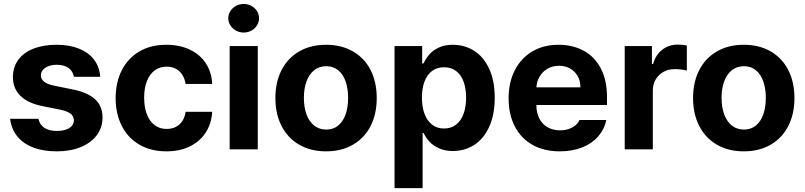

<svg xmlns="http://www.w3.org/2000/svg" viewBox="-20 -767 4134 986"><path d="M272.6 -434.3Q249.2 -434.3 230.4 -427.7Q211.7 -421 200.9 -408.5Q190.1 -396 190.1 -380.2Q189.6 -361.6 205.9 -348Q222.3 -334.4 258.3 -327L354 -307.5Q431.3 -292 469 -256.6Q506.6 -221.2 506.6 -163.9Q506.6 -112.5 477.2 -73Q447.8 -33.6 394.9 -11.7Q341.9 10.2 271.5 10.2Q200.9 10.2 149.4 -9.9Q97.8 -30.1 68.1 -67.6Q38.3 -105.2 32 -156.9H177.4Q183.6 -126.6 207.7 -110.6Q231.9 -94.6 271.8 -94.6Q297.8 -94.6 317.6 -101Q337.5 -107.5 348.5 -119.9Q359.4 -132.4 359.4 -149.1Q359.4 -170.2 342 -183.5Q324.6 -196.7 287.5 -204.2L199.6 -221.7Q123.7 -236.6 84.8 -274.9Q45.9 -313.2 46.4 -371.5Q46.4 -422.5 73.8 -459.8Q101.2 -497.1 151.7 -517.1Q202.2 -537.1 270.4 -537.1Q336.8 -537.1 386.1 -517.1Q435.4 -497.1 463.4 -460Q491.4 -422.8 494.6 -372.7H359.5Q354.6 -401.8 331.6 -418Q308.6 -434.3 272.6 -434.3Z M573.9 -263.2Q573.9 -344.4 605.5 -406.4Q637.2 -468.3 695.8 -502.7Q754.4 -537.1 833.5 -537.1Q901.7 -537.1 954.3 -512.5Q1006.9 -487.8 1036.9 -442Q1066.8 -396.2 1069.8 -335.8H933.3Q929.1 -362.3 916.4 -382.5Q903.7 -402.7 883.3 -413.7Q862.9 -424.7 836 -424.7Q801.2 -424.7 775.3 -405.9Q749.3 -387 734.8 -351.4Q720.3 -315.8 720.3 -265.6Q720.3 -215 734.6 -179Q748.9 -143 774.8 -123.9Q800.8 -104.8 836 -104.8Q861.7 -104.8 882.3 -115Q902.9 -125.2 916.1 -145.1Q929.2 -165 933.3 -192.7H1069.8Q1066.3 -132.7 1036.7 -86.8Q1007.2 -40.9 955.4 -15.4Q903.5 10.2 834.3 10.2Q754.4 10.2 695.4 -24.4Q636.3 -59 605.1 -121Q573.9 -183 573.9 -263.2Z M1159.4 -530.3H1303.7V0H1159.4ZM1152.2 -673.3Q1152.2 -693.3 1163.1 -710.2Q1173.9 -727 1192 -736.8Q1210.1 -746.6 1231.3 -746.6Q1252.8 -746.6 1270.9 -736.8Q1289 -727 1299.6 -710.2Q1310.2 -693.3 1310.2 -673.3Q1310.2 -653.7 1299.6 -636.6Q1289 -619.5 1270.9 -609.7Q1252.8 -599.9 1231.3 -599.9Q1210.1 -599.9 1192 -609.7Q1173.9 -619.5 1163.1 -636.6Q1152.2 -653.7 1152.2 -673.3Z M1394.2 -263.2Q1394.2 -345.3 1425.8 -407Q1457.5 -468.8 1516.5 -502.9Q1575.6 -537.1 1654.6 -537.1Q1733.6 -537.1 1792.7 -502.9Q1851.9 -468.8 1883.3 -407Q1914.7 -345.3 1914.7 -263.2Q1914.7 -182.2 1883.3 -120.2Q1851.9 -58.2 1792.7 -24Q1733.6 10.2 1654.6 10.2Q1575.6 10.2 1516.5 -24Q1457.5 -58.2 1425.8 -120.2Q1394.2 -182.2 1394.2 -263.2ZM1767.7 -264.4Q1767.7 -311.3 1755.1 -348.1Q1742.4 -385 1717.2 -406Q1692 -427 1655.7 -427Q1618.9 -427 1592.9 -406Q1566.9 -385 1553.8 -348.4Q1540.6 -311.9 1540.6 -264.4Q1540.6 -216.9 1553.8 -180.2Q1566.9 -143.6 1592.9 -122.6Q1618.9 -101.6 1655.7 -101.6Q1692 -101.6 1717.2 -122.6Q1742.4 -143.6 1755.1 -180.5Q1767.7 -217.4 1767.7 -264.4Z M2006.1 -530.3H2148V-441.3H2155Q2167.8 -468.4 2185.8 -488.7Q2203.8 -509 2234 -523.1Q2264.2 -537.1 2305.5 -537.1Q2365.8 -537.1 2414.6 -506.4Q2463.4 -475.7 2492 -414.2Q2520.6 -352.8 2520.6 -264.8Q2520.6 -178.9 2492.8 -116.9Q2465.1 -55 2416 -23.2Q2366.9 8.5 2305.4 8.5Q2265 8.5 2234.9 -5.2Q2204.7 -18.8 2186.3 -38.6Q2168 -58.3 2155 -84.4H2150.3V199.2H2006.1ZM2260.5 -107Q2296.6 -107 2322.2 -127Q2347.7 -147 2360.7 -182.8Q2373.6 -218.5 2373.6 -265.6Q2373.6 -312.3 2360.7 -347.6Q2347.7 -382.9 2322.4 -402.3Q2297 -421.6 2260.5 -421.6Q2224.4 -421.6 2199 -402.7Q2173.6 -383.8 2160.2 -348.7Q2146.7 -313.6 2146.7 -265.6Q2146.7 -218.2 2160.2 -182.2Q2173.6 -146.2 2199.2 -126.6Q2224.8 -107 2260.5 -107Z M2591.9 -262.4Q2591.9 -344 2623.9 -406.4Q2655.8 -468.9 2713.9 -503Q2771.9 -537.1 2848.8 -537.1Q2920.4 -537.1 2976.5 -507.1Q3032.7 -477.2 3064.9 -416.5Q3097.2 -355.8 3097.2 -268.6V-227.9H2651.1V-318.5H2960.8Q2960.8 -350.8 2946.8 -375.7Q2932.8 -400.7 2907.9 -415Q2882.9 -429.2 2851 -429.2Q2817.4 -429.2 2791 -413.7Q2764.7 -398.2 2749.9 -371.5Q2735.1 -344.8 2734.5 -313V-228.1Q2734.5 -188.3 2749.5 -158.7Q2764.5 -129.1 2792.2 -113.4Q2819.9 -97.7 2856.6 -97.7Q2880.8 -97.7 2900.7 -104.7Q2920.7 -111.6 2934.8 -123.1Q2948.8 -134.6 2955.8 -150.6H3093.8Q3083.3 -102.2 3051.5 -65.9Q3019.7 -29.5 2969.1 -9.7Q2918.6 10.2 2854.4 10.2Q2774.2 10.2 2715 -22.9Q2655.8 -56.1 2623.9 -117.6Q2591.9 -179.1 2591.9 -262.4Z M3188.2 -530.3H3327.9V-438.2H3333.7Q3347.8 -486.9 3381.8 -512.4Q3415.8 -538 3461.1 -538Q3484.4 -538 3507.2 -533.2V-404.1Q3497.9 -407.7 3479.5 -409.9Q3461.1 -412.1 3445.4 -412.1Q3413.2 -412.1 3387.7 -398.2Q3362.1 -384.3 3347.3 -359Q3332.5 -333.8 3332.5 -301.4V0H3188.2Z M3539.2 -263.2Q3539.2 -345.3 3570.9 -407Q3602.5 -468.8 3661.6 -502.9Q3720.6 -537.1 3799.6 -537.1Q3878.7 -537.1 3937.8 -502.9Q3996.9 -468.8 4028.3 -407Q4059.8 -345.3 4059.8 -263.2Q4059.8 -182.2 4028.3 -120.2Q3996.9 -58.2 3937.8 -24Q3878.7 10.2 3799.6 10.2Q3720.6 10.2 3661.6 -24Q3602.5 -58.2 3570.9 -120.2Q3539.2 -182.2 3539.2 -263.2ZM3912.8 -264.4Q3912.8 -311.3 3900.1 -348.1Q3887.4 -385 3862.2 -406Q3837 -427 3800.7 -427Q3763.9 -427 3737.9 -406Q3712 -385 3698.8 -348.4Q3685.6 -311.9 3685.6 -264.4Q3685.6 -216.9 3698.8 -180.2Q3712 -143.6 3737.9 -122.6Q3763.9 -101.6 3800.7 -101.6Q3837 -101.6 3862.2 -122.6Q3887.4 -143.6 3900.1 -180.5Q3912.8 -217.4 3912.8 -264.4Z"/></svg>

Font: WEMIX Pretendard Variable
Style: Regular
Weight: 400
Designer: Base glyphs from Inter by Rasmus Andersson; Hangeul glyphs from Noto Sans CJK(Source Han Sans) by Jang Soo-young and Kan
Foundry: Kil Hyung-jin
Version: Version 1.000;Glyphs 3.2 (3208)